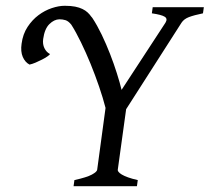

<svg xmlns="http://www.w3.org/2000/svg" viewBox="-20 -640 721 660"><path d="M450.7 0H232.9L235.8 -21Q278.3 -30.3 295.7 -39.8Q313 -49.3 314 -56.2L342.8 -269Q334 -303.2 320.6 -342.5Q307.1 -381.8 291.3 -420.7Q275.4 -459.5 258.3 -494.6Q241.2 -529.8 225.1 -555.2Q215.3 -567.4 205.3 -570.6Q195.3 -573.7 184.1 -573.7Q166 -573.2 149.7 -557.1Q133.3 -541 128.4 -505.9Q126 -488.3 132.6 -474.6Q139.2 -460.9 151.9 -454.1Q150.4 -451.2 142.6 -445.8Q134.8 -440.4 124.3 -435.1Q113.8 -429.7 102.3 -424.8Q90.8 -419.9 81.5 -418Q66.4 -425.8 58.3 -444.3Q50.3 -462.9 54.2 -489.7Q58.6 -522.9 74.7 -547.4Q90.8 -571.8 112.3 -587.9Q133.8 -604 158 -612.1Q182.1 -620.1 202.1 -620.1H203.1Q223.6 -620.1 238.3 -617.2Q252.9 -614.3 263.4 -609.1Q273.9 -604 281.2 -597.2Q288.6 -590.3 293.9 -582.5Q294.9 -581.5 295.9 -580.3Q296.9 -579.1 297.9 -577.6Q314 -553.2 329.6 -520.8Q345.2 -488.3 358.4 -454.3Q371.6 -420.4 381.8 -387.9Q392.1 -355.5 397.9 -331.1L548.8 -562Q557.1 -575.7 546.1 -582.5Q535.2 -589.4 502 -594.2L504.9 -615.2H680.7L677.7 -594.2Q647 -587.9 629.6 -581.3Q612.3 -574.7 604 -562L413.6 -264.6L384.8 -56.2Q384.3 -53.2 387.5 -49.1Q390.6 -44.9 398.7 -40Q406.7 -35.2 420.2 -30.3Q433.6 -25.4 453.6 -21Z"/></svg>

Font: Gentium
Style: Italic
Weight: 400
Italic angle: -7°
Designer: J. Victor Gaultney
Version: Version 1.02; 2005; OFL release